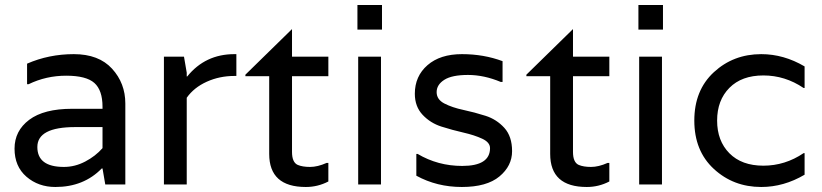

<svg xmlns="http://www.w3.org/2000/svg" viewBox="-20 -736 3280 766"><path d="M88 -482Q175 -520 274.5 -520Q374 -520 427 -462Q480 -404 480 -323V0H400L389 -64H386Q314 10 201 10Q133 10 85.5 -31Q38 -72 38 -143Q38 -214 96.5 -258Q155 -302 268 -302H389V-310Q389 -376 356.5 -405Q324 -434 244 -434Q164 -434 94 -400H88ZM389 -145V-229H280Q129 -229 129 -149.5Q129 -70 235 -70Q279 -70 320 -91.5Q361 -113 389 -145Z M915 -520H923V-433H915Q856 -433 805 -410Q754 -387 725 -346V0H634V-510H714L725 -446V-431H727Q799 -520 915 -520Z M1290 -432H1145V-130Q1145 -88 1168 -78Q1187 -70 1217 -70Q1247 -70 1283 -86H1290V-12Q1248 10 1200 10Q1054 10 1054 -122V-432H959V-438L1145 -620V-510H1290Z M1409 0V-510H1500V0ZM1504 -716V-618H1406V-716Z M1641 -35V-122H1646Q1727 -74 1824 -74Q1935 -74 1935 -145Q1935 -168 1904 -182.5Q1873 -197 1829 -207Q1785 -217 1741 -231Q1697 -245 1666 -278Q1635 -311 1635 -362Q1635 -432 1685.5 -476Q1736 -520 1823 -520Q1910 -520 1985 -492V-409H1978Q1911 -437 1847 -437Q1783 -437 1752.5 -417.5Q1722 -398 1722 -368.5Q1722 -339 1753 -323Q1784 -307 1828.5 -297.5Q1873 -288 1917 -274Q1961 -260 1992 -226Q2023 -192 2023 -133Q2023 -74 1972.5 -32Q1922 10 1822.5 10Q1723 10 1641 -35Z M2411 -432H2266V-130Q2266 -88 2289 -78Q2308 -70 2338 -70Q2368 -70 2404 -86H2411V-12Q2369 10 2321 10Q2175 10 2175 -122V-432H2080V-438L2266 -620V-510H2411Z M2530 0V-510H2621V0ZM2625 -716V-618H2527V-716Z M3186 -385Q3112 -435 3025.5 -435Q2939 -435 2890 -385.5Q2841 -336 2841 -255Q2841 -174 2890 -124.5Q2939 -75 3025.5 -75Q3112 -75 3186 -125H3190V-39Q3107 10 3017 10Q2906 10 2828 -62Q2750 -134 2750 -255Q2750 -376 2828 -448Q2906 -520 3017 -520Q3107 -520 3190 -471V-385Z"/></svg>

Font: Varela
Style: Regular
Weight: 400
Designer: Joe Prince
Foundry: Joe Prince
Version: Version 1.000